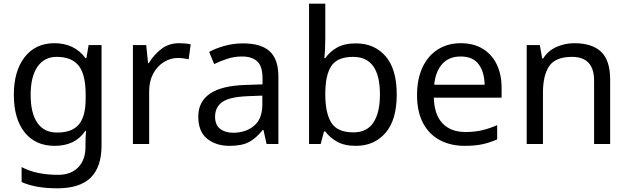

<svg xmlns="http://www.w3.org/2000/svg" viewBox="-20 -780 3406 1040"><path d="M275 -546Q328 -546 370.5 -526Q413 -506 443 -465H448L460 -536H530V9Q530 124 471.5 182Q413 240 290 240Q172 240 97 206V125Q176 167 295 167Q364 167 403.5 126.5Q443 86 443 16V-5Q443 -17 444 -39.5Q445 -62 446 -71H442Q388 10 276 10Q172 10 113.5 -63Q55 -136 55 -267Q55 -395 113.5 -470.5Q172 -546 275 -546ZM287 -472Q220 -472 183 -418.5Q146 -365 146 -266Q146 -167 182.5 -114.5Q219 -62 289 -62Q370 -62 407 -105.5Q444 -149 444 -246V-267Q444 -377 406 -424.5Q368 -472 287 -472Z M950 -546Q965 -546 982.5 -544.5Q1000 -543 1013 -540L1002 -459Q989 -462 973.5 -464Q958 -466 944 -466Q903 -466 867 -443.5Q831 -421 809.5 -380.5Q788 -340 788 -286V0H700V-536H772L782 -438H786Q812 -482 853 -514Q894 -546 950 -546Z M1296 -545Q1394 -545 1441 -502Q1488 -459 1488 -365V0H1424L1407 -76H1403Q1368 -32 1329.5 -11Q1291 10 1223 10Q1150 10 1102 -28.5Q1054 -67 1054 -149Q1054 -229 1117 -272.5Q1180 -316 1311 -320L1402 -323V-355Q1402 -422 1373 -448Q1344 -474 1291 -474Q1249 -474 1211 -461.5Q1173 -449 1140 -433L1113 -499Q1148 -518 1196 -531.5Q1244 -545 1296 -545ZM1322 -259Q1222 -255 1183.5 -227Q1145 -199 1145 -148Q1145 -103 1172.5 -82Q1200 -61 1243 -61Q1311 -61 1356 -98.5Q1401 -136 1401 -214V-262Z M1742 -575Q1742 -541 1740.5 -511.5Q1739 -482 1737 -465H1742Q1765 -499 1805 -522Q1845 -545 1908 -545Q2008 -545 2068.5 -475.5Q2129 -406 2129 -268Q2129 -130 2068 -60Q2007 10 1908 10Q1845 10 1805 -13Q1765 -36 1742 -68H1735L1717 0H1654V-760H1742ZM1893 -472Q1808 -472 1775 -423Q1742 -374 1742 -271V-267Q1742 -168 1774.5 -115.5Q1807 -63 1895 -63Q1967 -63 2002.5 -116Q2038 -169 2038 -269Q2038 -472 1893 -472Z M2476 -546Q2545 -546 2594.5 -516Q2644 -486 2670.5 -431.5Q2697 -377 2697 -304V-251H2330Q2332 -160 2376.5 -112.5Q2421 -65 2501 -65Q2552 -65 2591.5 -74.5Q2631 -84 2673 -102V-25Q2632 -7 2592 1.5Q2552 10 2497 10Q2421 10 2362.5 -21Q2304 -52 2271.5 -113.5Q2239 -175 2239 -264Q2239 -352 2268.5 -415Q2298 -478 2351.5 -512Q2405 -546 2476 -546ZM2475 -474Q2412 -474 2375.5 -433.5Q2339 -393 2332 -321H2605Q2604 -389 2573 -431.5Q2542 -474 2475 -474Z M3091 -546Q3187 -546 3236 -499.5Q3285 -453 3285 -349V0H3198V-343Q3198 -472 3078 -472Q2989 -472 2955 -422Q2921 -372 2921 -278V0H2833V-536H2904L2917 -463H2922Q2948 -505 2994 -525.5Q3040 -546 3091 -546Z"/></svg>

Font: Noto Sans Tifinagh Tawellemmet
Style: Regular
Weight: 400
Designer: JamraPatel
Foundry: JamraPatel LLC
Version: Version 2.006; ttfautohint (v1.8.4.7-5d5b)